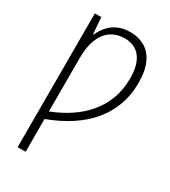

<svg xmlns="http://www.w3.org/2000/svg" viewBox="-229 -836 1052 1187"><g transform="rotate(30 297.0 -242.5)"><path d="M346 -725Q401 -725 445.5 -700Q490 -675 516.5 -620Q543 -565 543 -476Q543 -392 517 -319.5Q491 -247 441 -186Q391 -125 318 -77Q245 -29 151 6V240H94V-715H140L149 -597H152Q167 -630 191.5 -659.5Q216 -689 254.5 -707Q293 -725 346 -725ZM336 -674Q275 -674 234 -645Q193 -616 172 -562Q151 -508 151 -431V-48Q226 -77 287 -118Q348 -159 392 -212Q436 -265 460 -330.5Q484 -396 484 -474Q484 -547 464.5 -590.5Q445 -634 411.5 -654Q378 -674 336 -674Z"/></g></svg>

Font: Noto Sans Display Light
Style: Regular
Weight: 300
Designer: Monotype Design Team
Foundry: Monotype Imaging Inc.
Version: Version 2.003